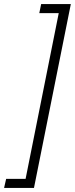

<svg xmlns="http://www.w3.org/2000/svg" viewBox="-32 -780 366 938"><path d="M169 -760H314L134 138H-12L-2 94H93L255 -716H160Z"/></svg>

Font: IBM Plex Sans Light
Style: Italic
Weight: 300
Italic angle: -11.31°
Designer: Mike Abbink, Paul van der Laan, Pieter van Rosmalen
Foundry: Bold Monday
Version: Version 3.0